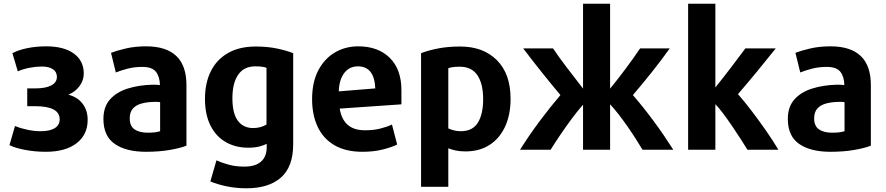

<svg xmlns="http://www.w3.org/2000/svg" viewBox="-20 -800 4781 1036"><path d="M453 -153Q453 -204 426 -240Q399 -276 349 -289Q387 -305 409.5 -336Q432 -367 432 -403Q432 -472 378.5 -511Q325 -550 229 -550Q175 -550 126.5 -540Q78 -530 47 -513L76 -415Q106 -428 140.5 -434.5Q175 -441 205 -441Q244 -441 265.5 -426.5Q287 -412 287 -385Q287 -355 256.5 -339Q226 -323 170 -323H127V-227H170Q302 -227 302 -156Q302 -125 275.5 -108.5Q249 -92 199 -92Q166 -92 129.5 -99.5Q93 -107 61 -120L31 -17Q63 -1 116.5 9Q170 19 227 19Q333 19 393 -27Q453 -73 453 -153Z M986 -14V-341Q986 -550 768 -550Q707 -550 657 -538Q607 -526 579 -515L605 -409Q632 -420 668.5 -429.5Q705 -439 748 -439Q801 -439 821.5 -412.5Q842 -386 843 -341Q836 -342 825 -342.5Q814 -343 802 -343Q730 -341 670 -322.5Q610 -304 574 -264Q538 -224 538 -158Q538 -66 599 -23.5Q660 19 768 19Q839 19 896.5 9Q954 -1 986 -14ZM844 -92Q831 -88 815.5 -86Q800 -84 777 -84Q732 -84 706 -102Q680 -120 680 -161Q680 -195 697 -214Q714 -233 742.5 -241Q771 -249 805 -250Q816 -251 825.5 -250.5Q835 -250 844 -249Z M1562 -22V-513Q1528 -527 1475.5 -538Q1423 -549 1360 -549Q1272 -549 1210.5 -514Q1149 -479 1117.5 -415.5Q1086 -352 1086 -266Q1086 -182 1115.5 -123Q1145 -64 1198 -33.5Q1251 -3 1319 -3Q1357 -3 1383 -10.5Q1409 -18 1419 -24V-4Q1419 45 1388.5 72Q1358 99 1298 99Q1253 99 1215.5 89Q1178 79 1148 65L1115 179Q1153 195 1203.5 205.5Q1254 216 1310 216Q1430 216 1496 158Q1562 100 1562 -22ZM1418 -128Q1405 -120 1386.5 -114.5Q1368 -109 1346 -109Q1293 -109 1263.5 -148.5Q1234 -188 1234 -270Q1234 -351 1265 -396.5Q1296 -442 1357 -442Q1399 -442 1418 -434Z M2146 -237V-313Q2146 -426 2083 -488Q2020 -550 1913 -550Q1843 -550 1786.5 -516.5Q1730 -483 1697 -419.5Q1664 -356 1664 -265Q1664 -180 1694 -116Q1724 -52 1784.5 -16.5Q1845 19 1935 19Q1997 19 2046 6.5Q2095 -6 2123 -20L2095 -128Q2070 -116 2033 -106.5Q1996 -97 1950 -97Q1889 -97 1855.5 -127Q1822 -157 1813 -214ZM2005 -323 1808 -307Q1810 -370 1837.5 -406Q1865 -442 1911 -442Q2000 -442 2005 -323Z M2735 -267Q2735 -401 2661.5 -475Q2588 -549 2463 -549Q2397 -549 2343.5 -538.5Q2290 -528 2252 -513V208H2399V0Q2415 7 2438.5 12Q2462 17 2492 17Q2567 17 2621.5 -18Q2676 -53 2705.5 -117Q2735 -181 2735 -267ZM2587 -265Q2587 -184 2558.5 -138Q2530 -92 2466 -92Q2445 -92 2427.5 -97Q2410 -102 2399 -107V-432Q2410 -436 2424.5 -438Q2439 -440 2461 -440Q2525 -440 2556 -394Q2587 -348 2587 -265Z M2951 8Q2974 -29 3004.5 -74Q3035 -119 3067 -162Q3099 -205 3126 -235V8H3272V-237Q3293 -215 3317.5 -183.5Q3342 -152 3366 -117.5Q3390 -83 3411 -50Q3432 -17 3447 8H3613Q3510 -154 3395 -287Q3444 -344 3496.5 -410Q3549 -476 3594 -539H3434Q3399 -487 3355 -428Q3311 -369 3272 -322V-780H3126V-322Q3077 -385 3037 -437.5Q2997 -490 2964 -539H2803Q2849 -478 2902.5 -411Q2956 -344 3004 -287Q2950 -224 2893.5 -148.5Q2837 -73 2786 8Z M4180 8Q4151 -41 4114 -94Q4077 -147 4038 -198.5Q3999 -250 3962 -292Q4012 -350 4066 -415.5Q4120 -481 4166 -539H4002Q3968 -493 3924.5 -436Q3881 -379 3840 -328V-780H3693V8H3840V-238Q3860 -217 3884 -185Q3908 -153 3932.5 -116.5Q3957 -80 3978.5 -47Q4000 -14 4013 8Z M4679 -14V-341Q4679 -550 4461 -550Q4400 -550 4350 -538Q4300 -526 4272 -515L4298 -409Q4325 -420 4361.5 -429.5Q4398 -439 4441 -439Q4494 -439 4514.5 -412.5Q4535 -386 4536 -341Q4529 -342 4518 -342.5Q4507 -343 4495 -343Q4423 -341 4363 -322.5Q4303 -304 4267 -264Q4231 -224 4231 -158Q4231 -66 4292 -23.5Q4353 19 4461 19Q4532 19 4589.5 9Q4647 -1 4679 -14ZM4537 -92Q4524 -88 4508.5 -86Q4493 -84 4470 -84Q4425 -84 4399 -102Q4373 -120 4373 -161Q4373 -195 4390 -214Q4407 -233 4435.5 -241Q4464 -249 4498 -250Q4509 -251 4518.5 -250.5Q4528 -250 4537 -249Z"/></svg>

Font: Repo Bold
Style: Bold
Weight: 700
Designer: Stefan Peev
Foundry: Context Ltd
Version: Version 1.502